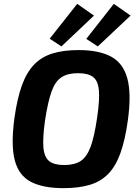

<svg xmlns="http://www.w3.org/2000/svg" viewBox="-20 -964 723 997"><path d="M388 -704Q493 -704 556 -670.5Q619 -637 641 -557.5Q663 -478 644 -340Q630 -237 605 -168Q580 -99 540.5 -59.5Q501 -20 444 -3.5Q387 13 310 13Q203 13 140 -20Q77 -53 56.5 -132.5Q36 -212 55 -351Q69 -452 93.5 -520Q118 -588 157 -628.5Q196 -669 253 -686.5Q310 -704 388 -704ZM385 -584Q332 -584 299.5 -563Q267 -542 248 -489.5Q229 -437 214 -340Q201 -248 205.5 -197.5Q210 -147 236 -127Q262 -107 313 -107Q367 -107 399 -128Q431 -149 450.5 -202Q470 -255 484 -351Q498 -444 493.5 -494.5Q489 -545 463 -564.5Q437 -584 385 -584ZM381 -944 468 -883 299 -723 238 -763ZM571 -944 658 -883 488 -723 428 -762Z"/></svg>

Font: Exo 2
Style: Bold Italic
Weight: 700
Italic angle: -8°
Designer: Natanael Gama
Foundry: Natanael Gama
Version: Version 2.010